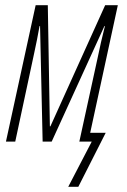

<svg xmlns="http://www.w3.org/2000/svg" viewBox="-20 -548 490 743"><path d="M244 175H283L389 -34H329L436 -528H387L175 -59H173L165 -528H118L3 0H39L112 -341C121 -381 126 -409 133 -447H135L145 0H180L384 -447H386C374 -400 367 -368 358 -325L287 0H335Z"/></svg>

Font: Noto Sans ExtraCondensed ExtraLight
Style: Italic
Weight: 200
Width: 2
Italic angle: -12°
Designer: Monotype Design Team
Foundry: Monotype Imaging Inc.
Version: Version 2.013